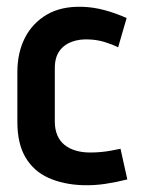

<svg xmlns="http://www.w3.org/2000/svg" viewBox="-20 -532 425 564"><path d="M327 -393 352 -479Q321 -493 288 -502Q255 -511 222 -512Q160 -514 117.5 -489Q75 -464 53 -420.5Q31 -377 31 -320V-174Q31 -110 55 -69.5Q79 -29 122.5 -9.5Q166 10 223 12Q257 13 290 8Q323 3 354 -5L334 -95Q334 -95 326.5 -93.5Q319 -92 306 -89.5Q293 -87 277 -85.5Q261 -84 245 -84Q222 -84 203 -89.5Q184 -95 170 -106Q156 -117 148.5 -134.5Q141 -152 141 -175V-332Q141 -363 154.5 -382Q168 -401 191.5 -409.5Q215 -418 244 -416Q266 -415 287.5 -408.5Q309 -402 327 -393Z"/></svg>

Font: Advent Pro
Style: Bold
Weight: 700
Designer: VivaRado, Andreas Kalpakidis
Foundry: VivaRado, Andreas Kalpakidis
Version: Version 3.000